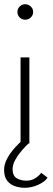

<svg xmlns="http://www.w3.org/2000/svg" viewBox="-26 -684 254 915"><path d="M72 0V-410.5H114V0ZM94 -590Q78.5 -590 67.8 -600.8Q57 -611.5 57 -627Q57 -642.5 68 -653.2Q79 -664 94 -664Q104 -664 112.8 -659Q121.5 -654 126.8 -645.8Q132 -637.5 132 -627Q132 -611.5 120.8 -600.8Q109.5 -590 94 -590ZM91 211Q70 211 47.2 204Q24.5 197 9 178.2Q-6.5 159.5 -6.5 125Q-6.5 99 8.2 71.5Q23 44 44.8 20Q66.5 -4 86 -20L109.5 0Q94 14.5 76.5 35Q59 55.5 46.5 78.2Q34 101 34 121.5Q34 154 53.8 165.5Q73.5 177 100.5 177Q124 177 142.5 165Q161 153 170.5 139.5L200.5 162.5Q189 181.5 157 196.2Q125 211 91 211Z"/></svg>

Font: League Spartan Thin ExtraLight
Style: Regular
Weight: 250
Version: Version 2.002